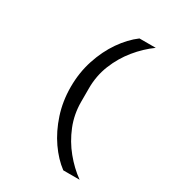

<svg xmlns="http://www.w3.org/2000/svg" viewBox="-212 -877 1023 1132"><g transform="rotate(30 300.0 -311.0)"><path d="M191 -311Q191 -408.5 219.5 -495.2Q248 -582 295.2 -650Q342.5 -718 399 -760H510Q450 -717 399.5 -655.2Q349 -593.5 318.5 -517.8Q288 -442 288 -357.5V-264.5Q288 -180 318.5 -104.2Q349 -28.5 399.5 33.2Q450 95 510 138H399Q342.5 96 295.2 28Q248 -40 219.5 -126.8Q191 -213.5 191 -311Z"/></g></svg>

Font: Lilex Medium
Style: Regular
Weight: 500
Designer: Mike Abbink, Paul van der Laan, Pieter van Rosmalen, Mikhael Khrustik
Foundry: Mikhael Khrustik
Version: Version 1.100